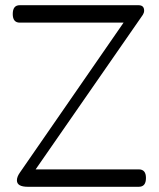

<svg xmlns="http://www.w3.org/2000/svg" viewBox="-20 -716 611 738"><path d="M541 -32C541 -54 532 -65 513 -65H117L529 -659C532 -664 534 -669 534 -675C534 -689 527 -696 512 -696H56C38 -696 29 -685 29 -662C29 -640 38 -629 56 -629H455L56 -52C49 -42 45 -32 45 -23C45 -6 59 2 88 2H513C532 2 541 -9 541 -32Z"/></svg>

Font: GFS Decker
Style: Normal
Weight: 400
Foundry: George D. Matthiopoulos
Version: Version 1.000